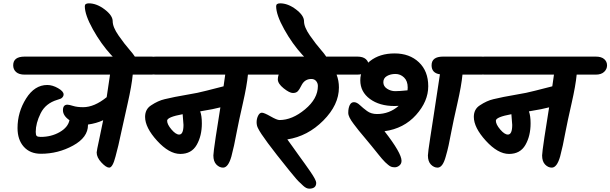

<svg xmlns="http://www.w3.org/2000/svg" viewBox="-20 -1001 3656 1150"><path d="M128 -662H886Q920 -662 937 -647Q954 -632 954 -609.5Q954 -587 936.5 -570.5Q919 -554 886 -554H775Q769 -489 745 -383Q721 -277 708.5 -219Q696 -161 689 -130.5Q682 -100 672 -64Q655 3 634 3Q616 3 587.5 -27.5Q559 -58 559 -88Q559 -97 575 -170Q591 -243 598 -281Q557 -262 507 -255V-252Q507 -178 417.5 -129Q328 -80 225 -80Q160 -80 122.5 -122Q85 -164 85 -234Q85 -329 136 -410.5Q187 -492 263 -492Q294 -492 327.5 -473Q361 -454 361 -435Q361 -426 355 -419Q349 -412 342.5 -409.5Q336 -407 323 -403Q253 -382 223.5 -322.5Q194 -263 194 -211Q194 -192 200 -186.5Q206 -181 224 -181Q287 -181 337 -209.5Q387 -238 396 -281Q357 -308 357 -341Q357 -374 384 -374Q394 -374 418 -366.5Q442 -359 478 -359Q545 -359 619 -419L639 -554H128Q94 -554 76.5 -569.5Q59 -585 59 -610Q59 -662 128 -662Z M488 -964Q488 -981 512 -981Q559 -981 607 -944.5Q655 -908 655 -873.5Q655 -839 690 -788.5Q725 -738 760 -698Q795 -658 795 -642.5Q795 -627 777 -616.5Q759 -606 738 -606Q706 -606 645.5 -672Q585 -738 536.5 -825Q488 -912 488 -964Z M915 -662H1579Q1613 -662 1630 -647Q1647 -632 1647 -609.5Q1647 -587 1629.5 -570.5Q1612 -554 1579 -554H1465Q1459 -489 1434.5 -381.5Q1410 -274 1399.5 -218.5Q1389 -163 1382 -130.5Q1375 -98 1366 -64Q1347 3 1316 3Q1294 3 1276 -15.5Q1258 -34 1258 -70Q1258 -86 1272 -180Q1297 -336 1300 -358Q1264 -348 1179 -334Q1189 -308 1189 -262Q1189 -187 1158 -133Q1127 -79 1060 -79Q993 -79 921 -158Q849 -237 849 -301Q849 -347 885 -370Q927 -398 966.5 -407Q1006 -416 1028 -420.5Q1050 -425 1091 -432Q1132 -439 1162 -445Q1192 -451 1319 -484L1329 -554H915Q881 -554 863.5 -569.5Q846 -585 846 -610Q846 -662 915 -662ZM1079 -253Q1079 -260 1074 -317Q981 -300 981 -278Q981 -256 1007 -225.5Q1033 -195 1053 -195Q1079 -195 1079 -253Z M1540 -662H2120Q2154 -662 2171 -647Q2188 -632 2188 -609.5Q2188 -587 2170.5 -570.5Q2153 -554 2120 -554H1996Q2010 -518 2010 -477Q2010 -373 1916.5 -279Q1823 -185 1701 -166Q1723 -136 1733.5 -121Q1744 -106 1767 -74Q1790 -42 1806 -20Q1822 2 1839 27Q1874 78 1874 94Q1874 129 1832 129Q1815 129 1796.5 112Q1778 95 1767.5 84.5Q1757 74 1739.5 52.5Q1722 31 1711 18Q1550 -181 1526 -232Q1517 -248 1517 -269Q1517 -290 1526 -308Q1535 -326 1548.5 -326Q1562 -326 1600.5 -304Q1639 -282 1654 -282Q1730 -282 1807 -346Q1884 -410 1884 -486Q1884 -503 1873.5 -515.5Q1863 -528 1845 -528Q1807 -528 1788 -494Q1787 -493 1781.5 -482Q1776 -471 1773.5 -467.5Q1771 -464 1765 -456Q1755 -444 1734.5 -444Q1714 -444 1679 -472Q1644 -500 1644 -526Q1644 -539 1649 -554H1540Q1506 -554 1488.5 -569.5Q1471 -585 1471 -610Q1471 -662 1540 -662Z M1634 -964Q1634 -981 1658 -981Q1705 -981 1753 -944.5Q1801 -908 1801 -873.5Q1801 -839 1836 -788.5Q1871 -738 1906 -698Q1941 -658 1941 -642.5Q1941 -627 1923 -616.5Q1905 -606 1884 -606Q1852 -606 1791.5 -672Q1731 -738 1682.5 -825Q1634 -912 1634 -964Z M2634 -662H2862Q2896 -662 2913 -647Q2930 -632 2930 -609.5Q2930 -587 2912.5 -570.5Q2895 -554 2862 -554H2750Q2744 -489 2719.5 -381.5Q2695 -274 2684.5 -218.5Q2674 -163 2667 -130.5Q2660 -98 2650 -64Q2632 3 2601 3Q2579 3 2561 -15.5Q2543 -34 2543 -70Q2543 -86 2557.5 -180Q2572 -274 2577 -306Q2582 -338 2615 -556Q2565 -563 2565 -610Q2565 -662 2634 -662ZM2066 -324V-327Q2066 -353 2074.5 -371Q2083 -389 2100 -389Q2117 -389 2135.5 -371.5Q2154 -354 2178.5 -336Q2203 -318 2238 -318Q2312 -318 2368 -367Q2360 -366 2343 -366Q2253 -366 2195.5 -408.5Q2138 -451 2138 -520Q2138 -589 2196 -635Q2254 -681 2343.5 -681Q2433 -681 2489 -628Q2545 -575 2545 -484.5Q2545 -394 2472 -312.5Q2399 -231 2283 -215Q2385 -84 2385 -38Q2385 -20 2372 -9.5Q2359 1 2345 1Q2331 1 2322.5 -2.5Q2314 -6 2304.5 -14Q2295 -22 2287 -29.5Q2279 -37 2267.5 -50.5Q2256 -64 2248.5 -73.5Q2241 -83 2228 -99Q2215 -115 2204.5 -128Q2194 -141 2168.5 -171.5Q2143 -202 2128.5 -219.5Q2114 -237 2098 -259Q2066 -301 2066 -324ZM2421 -460Q2422 -465 2422 -477Q2422 -516 2400 -537Q2378 -558 2348.5 -558Q2319 -558 2297.5 -545.5Q2276 -533 2276 -508.5Q2276 -484 2298.5 -469.5Q2321 -455 2347 -455Q2373 -455 2421 -460Z M2884 -662H3548Q3582 -662 3599 -647Q3616 -632 3616 -609.5Q3616 -587 3598.5 -570.5Q3581 -554 3548 -554H3434Q3428 -489 3403.5 -381.5Q3379 -274 3368.5 -218.5Q3358 -163 3351 -130.5Q3344 -98 3335 -64Q3316 3 3285 3Q3263 3 3245 -15.5Q3227 -34 3227 -70Q3227 -86 3241 -180Q3266 -336 3269 -358Q3233 -348 3148 -334Q3158 -308 3158 -262Q3158 -187 3127 -133Q3096 -79 3029 -79Q2962 -79 2890 -158Q2818 -237 2818 -301Q2818 -347 2854 -370Q2896 -398 2935.5 -407Q2975 -416 2997 -420.5Q3019 -425 3060 -432Q3101 -439 3131 -445Q3161 -451 3288 -484L3298 -554H2884Q2850 -554 2832.5 -569.5Q2815 -585 2815 -610Q2815 -662 2884 -662ZM3048 -253Q3048 -260 3043 -317Q2950 -300 2950 -278Q2950 -256 2976 -225.5Q3002 -195 3022 -195Q3048 -195 3048 -253Z"/></svg>

Font: Kalam
Style: Bold
Weight: 700
Version: Version 2.001;PS 1.0;hotconv 1.0.79;makeotf.lib2.5.61930; tt